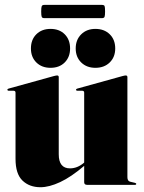

<svg xmlns="http://www.w3.org/2000/svg" viewBox="-20 -774 604 804"><path d="M45 -109V-386Q45 -394 36.5 -394H17Q11 -394 11 -398.5Q11 -401.5 16 -403L205.5 -455.5Q215.5 -458 219 -458Q226 -458 226 -451V-128Q226 -69 273 -69Q304 -69 331 -92L332.5 -93.5V-386Q332.5 -394 324 -394H304.5Q298.5 -394 298.5 -398.5Q298.5 -401.5 303.5 -403L493 -455.5Q502.5 -458 506.5 -458Q513.5 -458 513.5 -451V-32Q513.5 -15.5 525.5 -13L544.5 -8.5Q550.5 -7 550.5 -4Q550.5 0 545.5 0H344.5Q332.5 0 332.5 -11V-79.5Q278 -33 232 -11.5Q186 10 149.5 10Q103 10 74 -18Q45 -46 45 -109ZM191.5 -490Q155 -490 132.2 -512.5Q109.5 -535 109.5 -571Q109.5 -608 132.2 -630.5Q155 -653 191.5 -653Q228.5 -653 251 -630.5Q273.5 -608 273.5 -571Q273.5 -535 251 -512.5Q228.5 -490 191.5 -490ZM379.5 -490Q343 -490 320 -512.5Q297 -535 297 -571Q297 -607.5 320 -630.2Q343 -653 379.5 -653Q416.5 -653 439.5 -630.5Q462.5 -608 462.5 -571Q462.5 -535 439.5 -512.5Q416.5 -490 379.5 -490ZM152.5 -725.5Q152.5 -743 154.8 -748.2Q157 -753.5 166 -753.5H406.5Q415.5 -753.5 417.8 -749Q420 -744.5 420 -726Q420 -709 417.8 -703.5Q415.5 -698 406.5 -698H166Q157 -698 154.8 -703.2Q152.5 -708.5 152.5 -725.5Z"/></svg>

Font: Fraunces 144pt S000 Black
Style: Regular
Weight: 900
Version: Version 1.000; ttfautohint (v1.8.3)